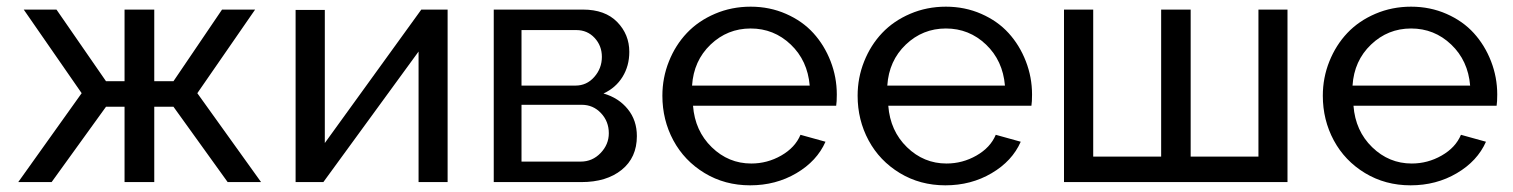

<svg xmlns="http://www.w3.org/2000/svg" viewBox="-20 -551 4578 581"><path d="M35.2 0 227.1 -269 51.8 -522H150.9L300.8 -305.2H356.9V-522H446.8V-305.2H504.9L651.9 -522H752L577.1 -269L770 0H668.9L504.9 -228H446.8V0H356.9V-228H300.8L136.2 0Z M874.5 0V-521H962.9V-118.2L1254.9 -522H1334.5V0H1246.6V-395L958.5 0Z M1474.1 0V-522H1744.1Q1811 -522 1847.7 -484.4Q1884.3 -446.8 1884.3 -394Q1884.3 -351.6 1863.8 -318.4Q1843.3 -285.2 1806.2 -268.1Q1852.1 -254.9 1879.6 -220.9Q1907.2 -187 1907.2 -139.2Q1907.2 -74.2 1861.3 -37.1Q1815.4 0 1739.3 0ZM1558.1 -292H1721.2Q1755.4 -292 1778.3 -318.1Q1801.3 -344.2 1801.3 -378.9Q1801.3 -412.6 1779.3 -436.3Q1757.3 -460 1724.1 -460H1558.1ZM1558.1 -62H1737.3Q1772.5 -62 1797.4 -87.9Q1822.3 -113.8 1822.3 -147.9Q1822.3 -183.6 1798.6 -208.7Q1774.9 -233.9 1740.2 -233.9H1558.1Z M2250 9.8Q2173.3 9.8 2112.1 -27.3Q2050.8 -64.5 2017.6 -126.2Q1984.4 -188 1984.4 -261.2Q1984.4 -315.9 2004.2 -365.2Q2023.9 -414.6 2058.6 -451.2Q2093.3 -487.8 2143.6 -509.3Q2193.8 -530.8 2251.5 -530.8Q2309.1 -530.8 2358.6 -509Q2408.2 -487.3 2441.4 -450.7Q2474.6 -414.1 2493.4 -365.7Q2512.2 -317.4 2512.2 -265.1Q2512.2 -242.7 2510.3 -231H2077.1Q2083 -154.8 2133.8 -105.5Q2184.6 -56.2 2253.4 -56.2Q2301.8 -56.2 2344 -80.3Q2386.2 -104.5 2402.3 -143.1L2478 -122.1Q2452.1 -63.5 2389.9 -26.9Q2327.6 9.8 2250 9.8ZM2074.2 -292H2430.2Q2423.8 -367.7 2372.8 -416.3Q2321.8 -464.8 2251.5 -464.8Q2181.2 -464.8 2130.1 -416Q2079.1 -367.2 2074.2 -292Z M2840.8 9.8Q2764.2 9.8 2702.9 -27.3Q2641.6 -64.5 2608.4 -126.2Q2575.2 -188 2575.2 -261.2Q2575.2 -315.9 2595 -365.2Q2614.7 -414.6 2649.4 -451.2Q2684.1 -487.8 2734.4 -509.3Q2784.7 -530.8 2842.3 -530.8Q2899.9 -530.8 2949.5 -509Q2999 -487.3 3032.2 -450.7Q3065.4 -414.1 3084.2 -365.7Q3103 -317.4 3103 -265.1Q3103 -242.7 3101.1 -231H2668Q2673.8 -154.8 2724.6 -105.5Q2775.4 -56.2 2844.2 -56.2Q2892.6 -56.2 2934.8 -80.3Q2977.1 -104.5 2993.2 -143.1L3068.8 -122.1Q3043 -63.5 2980.7 -26.9Q2918.5 9.8 2840.8 9.8ZM2665 -292H3021Q3014.6 -367.7 2963.6 -416.3Q2912.6 -464.8 2842.3 -464.8Q2772 -464.8 2720.9 -416Q2669.9 -367.2 2665 -292Z M3199.7 0V-522H3288.1V-77.1H3493.7V-522H3583V-77.1H3788.1V-522H3876V0Z M4248.5 9.8Q4171.9 9.8 4110.6 -27.3Q4049.3 -64.5 4016.1 -126.2Q3982.9 -188 3982.9 -261.2Q3982.9 -315.9 4002.7 -365.2Q4022.5 -414.6 4057.1 -451.2Q4091.8 -487.8 4142.1 -509.3Q4192.4 -530.8 4250 -530.8Q4307.6 -530.8 4357.2 -509Q4406.7 -487.3 4439.9 -450.7Q4473.1 -414.1 4491.9 -365.7Q4510.7 -317.4 4510.7 -265.1Q4510.7 -242.7 4508.8 -231H4075.7Q4081.5 -154.8 4132.3 -105.5Q4183.1 -56.2 4252 -56.2Q4300.3 -56.2 4342.5 -80.3Q4384.8 -104.5 4400.9 -143.1L4476.6 -122.1Q4450.7 -63.5 4388.4 -26.9Q4326.2 9.8 4248.5 9.8ZM4072.8 -292H4428.7Q4422.4 -367.7 4371.3 -416.3Q4320.3 -464.8 4250 -464.8Q4179.7 -464.8 4128.7 -416Q4077.6 -367.2 4072.8 -292Z"/></svg>

Font: Rawline Medium
Style: Regular
Weight: 500
Designer: Matt McInerney, Pablo Impallari, Rodrigo Fuenzalida
Foundry: Matt McInerney, Pablo Impallari, Rodrigo Fuenzalida
Version: Version 4.020;PS 004.020;hotconv 1.0.88;makeotf.lib2.5.64775